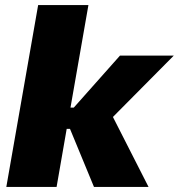

<svg xmlns="http://www.w3.org/2000/svg" viewBox="-20 -740 708 760"><path d="M204 0 244 -230H257L352 0H568L427 -277L668 -520H455L272 -314H259L330 -720H131L5 0Z"/></svg>

Font: Fixel Display Black
Style: Italic
Weight: 900
Italic angle: -10°
Designer: AlfaBravo + MacPaw
Foundry: Kyrylo Tkachov, Marchela Mozhyna, Serhii Makarenko, Maria Weinstein, Zakhar Kryvoshyya
Version: Version 1.210;Glyphs 3.2 (3217)